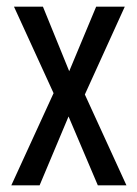

<svg xmlns="http://www.w3.org/2000/svg" viewBox="-20 -557 413 577"><path d="M141 -277 22 -537H109L188 -343L269 -537H355L235 -273L360 0H274L186 -207L99 0H14Z"/></svg>

Font: Noto Sans Lao UI ExtCond
Style: Regular
Weight: 400
Width: 2
Designer: Monotype Design Team
Foundry: Monotype Imaging Inc.
Version: Version 2.000; ttfautohint (v1.8.4.7-5d5b)